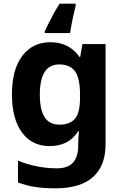

<svg xmlns="http://www.w3.org/2000/svg" viewBox="-20 -786 673 1046"><path d="M255 -556Q305 -556 345 -536Q385 -516 413 -476H417L429 -546H555V1Q555 118 486 179Q417 240 282 240Q224 240 174.5 233Q125 226 78 208V89Q179 131 291 131Q349 131 377.5 100Q406 69 406 7V-4Q406 -21 407.5 -39Q409 -57 410 -71H406Q378 -28 339 -9Q300 10 251 10Q154 10 99.5 -64.5Q45 -139 45 -272Q45 -406 101 -481Q157 -556 255 -556ZM302 -435Q250 -435 223.5 -394Q197 -353 197 -270Q197 -188 223 -147.5Q249 -107 304 -107Q361 -107 388.5 -139.5Q416 -172 416 -253V-271Q416 -359 389 -397Q362 -435 302 -435ZM392 -753Q387 -734 381 -707.5Q375 -681 370 -654.5Q365 -628 362 -606H224V-616Q234 -638 246.5 -662.5Q259 -687 273.5 -713.5Q288 -740 305 -766H392Z"/></svg>

Font: Noto Sans Gunjala Gondi
Style: Regular
Weight: 400
Designer: Ek Type
Foundry: Ek Type
Version: Version 1.004